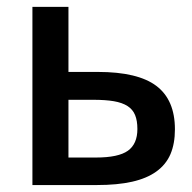

<svg xmlns="http://www.w3.org/2000/svg" viewBox="-20 -532 552 552"><path d="M176.8 -325.2H261.2Q376.5 -325.2 429.7 -284.9Q482.9 -244.6 482.9 -160.2Q482.9 -118.7 470 -88.6Q457 -58.6 429.4 -38.8Q401.9 -19 359.6 -9.5Q317.4 0 258.8 0H73.2V-512.2H176.8ZM375 -161.1Q375 -185.1 368.4 -201.2Q361.8 -217.3 346.7 -227.1Q331.5 -236.8 307.4 -241Q283.2 -245.1 248 -245.1H176.8V-79.1H255.9Q320.3 -79.1 347.7 -98.6Q375 -118.2 375 -161.1Z"/></svg>

Font: Clear Sans Medium
Style: Regular
Weight: 500
Foundry: Intel Corporation
Version: Version 1.00